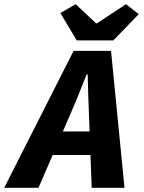

<svg xmlns="http://www.w3.org/2000/svg" viewBox="-66 -893 686 913"><path d="M-46 0 284 -651H462L526 0H370L357 -349Q355 -396 353.5 -442.5Q352 -489 351 -539H346Q327 -491 308 -444Q289 -397 268 -349L117 0ZM117 -156 143 -268H443L418 -156ZM299 -701 221 -831 294 -873 391 -782H395L533 -873L594 -826L473 -701Z"/></svg>

Font: Source Code Pro ExtraLight ExtraBold
Style: Italic
Weight: 800
Italic angle: -11°
Monospace: yes
Version: Version 1.016;hotconv 1.0.116;makeotfexe 2.5.65601